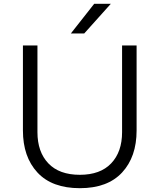

<svg xmlns="http://www.w3.org/2000/svg" viewBox="-20 -968 835 1005"><path d="M100 -285V-730H176V-276Q176 -173 233 -113Q290 -53 398 -53Q505 -53 562 -113Q619 -173 619 -276V-730H695V-285Q695 -147 619 -65Q543 17 398 17Q252 17 176 -65Q100 -147 100 -285ZM473 -948H560L421 -793H351Z"/></svg>

Font: Sora-SIA Light
Style: Regular
Weight: 300
Designer: Jonathan Barnbrook, Julián Moncada
Foundry: Barnbrook Fonts
Version: Version 2.000